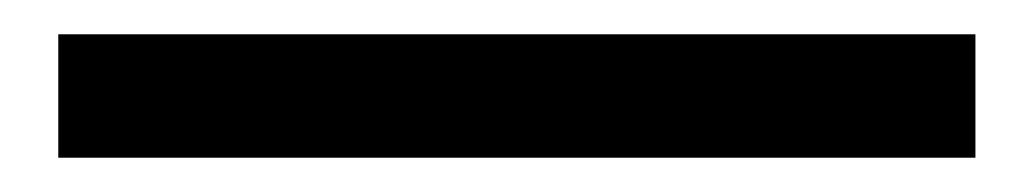

<svg xmlns="http://www.w3.org/2000/svg" viewBox="-20 55 602 112"><path d="M14 147V75H549V147Z"/></svg>

Font: Source Han Sans SC Medium
Style: Regular
Weight: 500
Designer: Ryoko NISHIZUKA 西塚涼子 (kana, bopomofo & ideographs); Paul D. Hunt (Latin, Greek & Cyrillic); Sandoll Communications 산돌커뮤니
Foundry: Adobe
Version: Version 2.004;hotconv 1.0.118;makeotfexe 2.5.65603